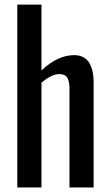

<svg xmlns="http://www.w3.org/2000/svg" viewBox="-20 -830 485 850"><path d="M56.6 0V-809.6H163.6V-518.1Q234.9 -585.9 308.6 -585.9Q333 -585.9 350.6 -575.7Q368.2 -565.4 377.4 -547.6Q386.7 -529.8 390.6 -510.3Q394.5 -490.7 394.5 -467.8V0H287.6V-436.5Q287.6 -469.7 278.1 -485.8Q268.6 -502 242.2 -502Q209 -502 163.6 -463.9V0Z"/></svg>

Font: Oswald Regular
Style: Regular
Weight: 400
Designer: Vernon Adams
Foundry: Vernon Adams
Version: 3.0; ttfautohint (v0.95) -l 8 -r 50 -G 200 -x 0 -w "G" -W -c